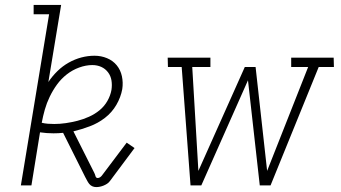

<svg xmlns="http://www.w3.org/2000/svg" viewBox="-20 -755 1390 782"><path d="M372 7Q363 7 355.5 3.5Q348 0 343 -6.5Q338 -13 334.5 -20Q331 -27 327 -34L237 -214Q228 -213 218 -212.5Q208 -212 198 -212Q184 -212 170.5 -213Q157 -214 143 -216L108 0H65L180 -697H117V-735H229L177 -421Q193 -445 214 -465.5Q235 -486 260 -500Q285 -514 311.5 -521Q338 -528 365 -528Q392 -528 416 -518Q440 -508 455.5 -489Q471 -470 476.5 -444.5Q482 -419 478 -392Q472 -359 454 -328Q436 -297 407.5 -275Q379 -253 345.5 -240.5Q312 -228 279 -220L364 -51Q367 -45 369 -37.5Q371 -30 378 -30Q383 -30 387.5 -33Q392 -36 395 -40L496 -174L528 -152L428 -18Q423 -11 416 -6.5Q409 -2 401.5 1Q394 4 386.5 5.5Q379 7 372 7ZM201 -250Q224 -250 248 -253.5Q272 -257 295.5 -263Q319 -269 342.5 -279.5Q366 -290 385.5 -306Q405 -322 417.5 -344Q430 -366 434 -389Q437 -409 434 -427.5Q431 -446 420 -460.5Q409 -475 392.5 -482.5Q376 -490 356 -490Q330 -490 302.5 -480Q275 -470 252 -452Q229 -434 212 -410.5Q195 -387 182.5 -361Q170 -335 162.5 -308.5Q155 -282 150 -255Q162 -252 175 -251Q188 -250 201 -250Z M756 0 720 -482H664L663 -520H837V-482H763L788 -59L977 -482H1021L1068 -59L1235 -482H1166V-520H1339L1340 -482H1278L1082 0H1038L990 -428L800 0Z"/></svg>

Font: Iosevka Etoile Extralight
Style: Italic
Weight: 200
Italic angle: -9°
Designer: Belleve Invis
Foundry: Belleve Invis
Version: Version 22.1.2; ttfautohint (v1.8.4)